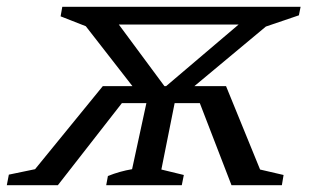

<svg xmlns="http://www.w3.org/2000/svg" viewBox="-49 -544 916 564"><path d="M263 0 268 -27Q303 -41 339 -47L381 -241H309L121 0H-29L-23 -31L54 -47L253 -291H340L203 -467L129 -496L134 -524H834L829 -499L732 -466L522 -291H615L715 -46L784 -30L779 0H631L538 -241H464L425 -46L491 -30L485 0ZM300 -472 434 -291H439L652 -472Z"/></svg>

Font: Piazzolla SC
Style: Italic
Weight: 400
Italic angle: -11.3°
Designer: Juan Pablo del Peral
Foundry: Huerta Tipografica
Version: Version 1.330